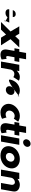

<svg xmlns="http://www.w3.org/2000/svg" viewBox="3366 -4652 1308 8079"><g transform="rotate(90 4019.5 -612.0)"><path d="M930 -348C934 -358 771 -26 889 -179L713 -275C636 -206 597 -190 511 -190C443 -190 351 -230 372 -348ZM405 -496C422 -566 482 -620 574 -620C652 -620 700 -577 698 -496Z M1886 0 1628 -402 1975 -770H1665L1500 -597L1398 -770H1087L1304 -402L905 0H1226L1433 -213L1565 0Z M2157 -770H2046L2010 -567H2121L2069 -272C2045 -136 2068 22 2280 22C2390 22 2484 -26 2484 -26L2455 -241C2455 -241 2419 -217 2385 -217C2343 -217 2331 -251 2344 -323L2387 -567H2549L2585 -770H2423L2473 -1056H2207Z M2569 0H2835L2907 -406C2911 -426 2954 -562 3092 -562C3181 -562 3223 -519 3223 -519L3375 -753C3375 -753 3313 -793 3214 -793C3062 -793 2955 -665 2955 -665H2952L2971 -770H2705Z M3329 -385C3289 -160 4033 -770 4033 -770L4021 -704C3968 -761 3888 -793 3784 -793C3559 -793 3369 -610 3329 -385ZM3611 -385C3630 -491 3723 -566 3824 -566C3923 -566 3990 -491 3971 -385C3952 -280 3864 -205 3760 -205C3652 -205 3592 -280 3611 -385Z M4853 -575C4933 -575 4975 -539 4975 -539L5097 -721C5097 -721 5023 -793 4852 -793C4628 -793 4394 -610 4354 -383C4314 -158 4486 22 4708 22C4879 22 4978 -47 4978 -47L4921 -232C4921 -232 4867 -196 4787 -196C4687 -196 4617 -280 4636 -386C4655 -491 4753 -575 4853 -575Z M5259 -770H5148L5112 -567H5223L5171 -272C5147 -136 5170 22 5382 22C5492 22 5586 -26 5586 -26L5557 -241C5557 -241 5521 -217 5487 -217C5445 -217 5433 -251 5446 -323L5489 -567H5651L5687 -770H5525L5575 -1056H5309Z M6027 -1246C5940 -1246 5857 -1175 5842 -1088C5827 -1001 5884 -931 5971 -931C6058 -931 6142 -1001 6157 -1088C6172 -1175 6114 -1246 6027 -1246ZM5807 -770H6073L5937 -1H5671Z M6136 -385C6094 -148 6250 22 6528 22C6794 22 7018 -148 7060 -385C7102 -625 6927 -793 6672 -793C6412 -793 6178 -625 6136 -385ZM6418 -385C6437 -491 6530 -566 6631 -566C6730 -566 6797 -491 6778 -385C6759 -280 6671 -205 6567 -205C6459 -205 6399 -280 6418 -385Z M7116 0H7382L7459 -436C7473 -513 7563 -586 7643 -586C7729 -586 7769 -513 7755 -436L7678 0H7944L8034 -508C8072 -723 7887 -793 7746 -793C7662 -793 7578 -752 7508 -696H7505L7518 -770H7252Z"/></g></svg>

Font: Hussar Dziwak
Style: Kur
Weight: 400
Version: Version 1.022